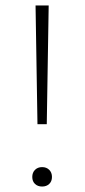

<svg xmlns="http://www.w3.org/2000/svg" viewBox="-20 -678 309 702"><path d="M110 -658H158L151 -224H117ZM98 -31Q98 -47 108 -57Q118 -67 134 -67Q150 -67 160 -57Q170 -47 170 -31Q170 -15 160 -5.5Q150 4 134 4Q118 4 108 -5.5Q98 -15 98 -31Z"/></svg>

Font: Ysabeau SC Light
Style: Regular
Weight: 300
Designer: Christian Thalmann (Catharsis Fonts)
Version: Version 0.003